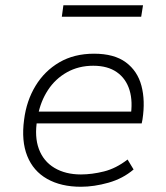

<svg xmlns="http://www.w3.org/2000/svg" viewBox="-20 -705 633 733"><path d="M289 8Q213 8 160 -22Q107 -52 84 -109.5Q61 -167 72 -248Q81 -320 115.5 -377Q150 -434 206.5 -467Q263 -500 339 -500Q416 -500 460.5 -467Q505 -434 520 -377.5Q535 -321 524 -249L521 -234H102L109 -279H505L478 -257Q488 -317 474.5 -361Q461 -405 426 -429.5Q391 -454 336 -454Q280 -454 235.5 -429Q191 -404 163 -361Q135 -318 125 -265L122 -248Q111 -183 128.5 -136Q146 -89 188 -64Q230 -39 289 -39Q331 -39 377 -50.5Q423 -62 467 -96L490 -58Q449 -23 394 -7.5Q339 8 289 8ZM216 -641 222 -685H526L519 -641Z"/></svg>

Font: Nunito Sans 7pt ExtraLight
Style: Italic
Weight: 250
Italic angle: -9°
Designer: Vernon Adams
Foundry: Vernon Adams
Version: Version 3.101;gftools[0.9.27]